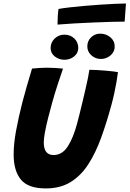

<svg xmlns="http://www.w3.org/2000/svg" viewBox="-20 -1064 742 1100"><path d="M242.6 15.5Q141.6 15.5 99.9 -34.9Q58.2 -85.2 58.2 -179Q58.2 -239.6 71.8 -313.9Q85.4 -388.2 107.9 -476.9Q119.8 -522.5 133.9 -571.4Q148.1 -620.4 163.5 -671.1Q184.4 -673.2 206.6 -674.7Q228.8 -676.1 247.8 -676.1Q273 -676.1 297.4 -674.6Q321.9 -673 341.1 -670.9Q327.2 -631 310.5 -580.1Q293.8 -529.1 279.2 -476.8Q266.1 -430.8 255.2 -386.6Q244.2 -342.4 237.5 -306.2Q230.8 -270 230.8 -247.8Q230.8 -175.8 286.9 -175.8Q336.6 -175.8 368.5 -225.6Q400.4 -275.4 422 -357.2Q427.4 -377.2 435.4 -409.1Q443.4 -441 452.2 -478.3Q461.1 -515.6 469.6 -552.1Q478 -588.5 484.1 -618.2Q490.1 -647.9 492.1 -664.2Q512 -664.2 537.9 -662.6Q563.8 -661 589 -658.9Q614.2 -656.9 632.5 -654.4Q650.8 -652 655.8 -650.5Q652.6 -624 647.1 -592.7Q641.6 -561.4 634.4 -528Q627.1 -494.6 617.9 -461.1Q590.8 -361.2 559.4 -274.8Q528 -188.2 486 -123Q444 -57.8 384.8 -21.1Q325.5 15.5 242.6 15.5ZM349.2 -721.6Q318.5 -721.6 294.2 -740.2Q270 -758.9 270 -788.6Q270 -821.1 293.2 -843.2Q316.5 -865.4 348.6 -865.4Q384 -865.4 406.2 -843.2Q428.4 -821.1 428.4 -789.5Q428.4 -760 404.9 -740.8Q381.4 -721.6 349.2 -721.6ZM558.2 -726.2Q526.8 -726.2 503.5 -747.1Q480.2 -767.9 480.2 -798.5Q480.2 -829.2 501.9 -850.2Q523.5 -871.2 553.6 -871.2Q587.4 -871.2 612.2 -850.6Q637.1 -830 637.1 -797.9Q637.1 -776.4 625.5 -760.2Q613.9 -744.1 595.9 -735.2Q577.9 -726.2 558.2 -726.2ZM694.2 -940.2Q665.8 -940.2 619 -938.9Q572.2 -937.5 517 -935.2Q461.8 -932.9 407.4 -929.9Q353 -926.9 309.4 -923.1Q309.6 -946.2 310.9 -968.7Q312.1 -991.1 315.1 -1012.6Q338.6 -1017.2 377.3 -1021.6Q416 -1026 461.8 -1030.1Q507.6 -1034.1 553.8 -1037.2Q599.9 -1040.2 638.8 -1042.1Q677.6 -1044 701.6 -1044Z"/></svg>

Font: Grandstander Thin
Style: Italic
Weight: 100
Italic angle: -15°
Designer: Tyler Finck
Foundry: Etcetera Type Co
Version: Version 1.200